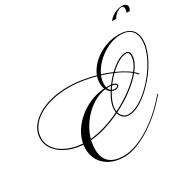

<svg xmlns="http://www.w3.org/2000/svg" viewBox="-398 -1274 1746 1711"><g transform="rotate(-30 475.0 -418.5)"><path d="M410 159Q463 159 524.5 139Q586 119 651 81.5Q716 44 779 -7.5Q842 -59 899 -122L941 -169H951L907 -120Q849 -55 784 -2Q719 51 653 89.5Q587 128 525 149Q463 170 410 170Q330 170 269.5 140.5Q209 111 176 58Q143 5 143 -66Q143 -140 179.5 -209Q216 -278 278.5 -332.5Q341 -387 420.5 -418.5Q500 -450 585 -450Q630 -450 654.5 -441Q679 -432 679 -415Q679 -404 667 -396Q655 -388 638 -388Q597 -388 571 -421.5Q545 -455 545 -508Q545 -565 575 -617.5Q605 -670 656 -711.5Q707 -753 772 -777Q837 -801 907 -801Q1074 -801 1074 -649Q1074 -599 1053.5 -541Q1033 -483 998 -425Q963 -367 917.5 -314.5Q872 -262 822.5 -220.5Q773 -179 724 -155Q675 -131 632 -131Q589 -131 563.5 -160.5Q538 -190 538 -240Q538 -284 561 -336Q584 -388 621.5 -440Q659 -492 704.5 -535.5Q750 -579 795.5 -605Q841 -631 879 -631Q922 -631 922 -582Q922 -534 888.5 -480Q855 -426 797.5 -372.5Q740 -319 665.5 -271Q591 -223 508 -186Q425 -149 341.5 -127.5Q258 -106 183 -106Q84 -106 6 -137.5Q-72 -169 -117 -223Q-162 -277 -162 -346Q-162 -406 -128.5 -456.5Q-95 -507 -35 -545Q25 -583 106.5 -603.5Q188 -624 285 -624Q353 -624 427 -612Q501 -600 573 -579.5Q645 -559 708.5 -531Q772 -503 820.5 -471.5Q869 -440 895 -406L888 -400Q863 -433 815.5 -464.5Q768 -496 705 -523Q642 -550 571 -570.5Q500 -591 427 -602.5Q354 -614 286 -614Q191 -614 111 -594Q31 -574 -27.5 -538Q-86 -502 -118.5 -452.5Q-151 -403 -151 -344Q-151 -279 -107.5 -227.5Q-64 -176 12 -146.5Q88 -117 183 -117Q257 -117 339 -138Q421 -159 503 -195.5Q585 -232 658 -278.5Q731 -325 788 -377.5Q845 -430 878 -482.5Q911 -535 911 -582Q911 -621 879 -621Q843 -621 798.5 -595Q754 -569 710 -527Q666 -485 629.5 -434Q593 -383 570.5 -332Q548 -281 548 -239Q548 -195 571 -168Q594 -141 631 -141Q673 -141 721.5 -164.5Q770 -188 818.5 -228.5Q867 -269 911 -320.5Q955 -372 989.5 -429Q1024 -486 1044 -542.5Q1064 -599 1064 -649Q1064 -719 1028 -755Q992 -791 922 -791Q860 -791 798 -764Q736 -737 685.5 -692Q635 -647 604.5 -592.5Q574 -538 574 -483Q574 -398 639 -398Q651 -398 660 -402.5Q669 -407 669 -414Q669 -425 647.5 -432.5Q626 -440 595 -440Q538 -440 483 -416.5Q428 -393 379.5 -352Q331 -311 294 -257.5Q257 -204 236 -143Q215 -82 215 -19Q215 159 410 159ZM959 -933H918Q932 -955 955.5 -971.5Q979 -988 1005.5 -997.5Q1032 -1007 1054 -1007Q1083 -1007 1097.5 -997Q1112 -987 1112 -971Q1112 -961 1108.5 -951.5Q1105 -942 1100 -933H1066Q1070 -942 1072.5 -951.5Q1075 -961 1075 -971Q1075 -1000 1049 -1000Q1027 -1000 1000.5 -980Q974 -960 959 -933Z"/></g></svg>

Font: Ballet
Style: Regular
Weight: 400
Designer: Maximiliano R. Sproviero
Foundry: Omnibus-Type
Version: Version 1.100